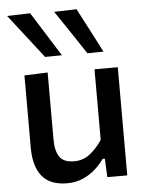

<svg xmlns="http://www.w3.org/2000/svg" viewBox="-55 -823 673 879"><g transform="rotate(-5 281.5 -383.0)"><path d="M218 12Q140.5 12 103.2 -33.2Q66 -78.5 66 -165.5V-497L173 -501V-194Q173 -140.5 191.8 -113Q210.5 -85.5 259.5 -85.5Q301 -85.5 332.8 -111Q364.5 -136.5 388 -172.5V-497H495V0H403.5L399.5 -85H389Q373 -61.5 348.5 -39.2Q324 -17 291.5 -2.5Q259 12 218 12ZM167.5 -573Q129 -622.5 90 -673Q50.5 -723 10.5 -775L117 -778Q148.5 -727 181 -676L245 -574ZM362 -573Q329.5 -622 295.5 -673Q261.5 -723 227 -775L330 -778Q356.5 -727 383 -676.5Q409.5 -625.5 436 -574Z"/></g></svg>

Font: Heraclito Medium
Style: Regular
Weight: 500
Designer: Kostas Bartsokas (font) & Cristiano Sobral (main changes)
Foundry: Kostas Bartsokas (font) & Cristiano Sobral (main changes)
Version: Version 1.00;July 8, 2020;FontCreator 13.0.0.2655 64-bit